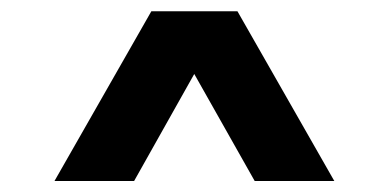

<svg xmlns="http://www.w3.org/2000/svg" viewBox="-20 -720 688 340"><path d="M76.5 -399.5 248 -700H400.5L572 -399.5H431L324 -589L217.5 -399.5Z"/></svg>

Font: Geologica Cursive
Style: Bold
Weight: 700
Designer: Sindre Bremnes, Frode Helland
Foundry: Monokrom Skriftforlag AS
Version: Version 1.010;gftools[0.9.28]